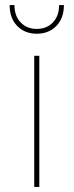

<svg xmlns="http://www.w3.org/2000/svg" viewBox="-20 -737 290 757"><path d="M115 -517H135V0H115ZM18 -717H37Q37 -674 61.5 -648.5Q86 -623 125 -623Q164 -623 188.5 -648.5Q213 -674 213 -717H232Q232 -665 202 -634.5Q172 -604 125 -604Q78 -604 48 -634.5Q18 -665 18 -717Z"/></svg>

Font: iiserrat Thin
Style: Regular
Weight: 100
Designer: Akira Ohta
Foundry: Akira Ohta
Version: Version 1.200;Glyphs 3.3.1 (3343)